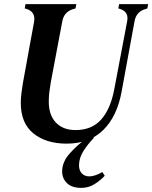

<svg xmlns="http://www.w3.org/2000/svg" viewBox="-20 -681 740 933"><path d="M304 17Q204 17 142.5 -32.5Q81 -82 81 -181Q81 -203 84 -227Q87 -251 91 -276L106 -358Q115 -408 125.5 -465.5Q136 -523 146 -577Q153 -624 108 -638L100 -640L104 -661H351L347 -640L336 -637Q292 -624 283 -579L227 -282Q223 -259 220 -235.5Q217 -212 217 -187Q217 -122 251.5 -85.5Q286 -49 347 -49Q426 -49 471.5 -100Q517 -151 535 -246L598 -578Q607 -624 562 -638L555 -640L559 -661H700L696 -640L687 -637Q643 -625 634 -579L571 -236Q549 -115 481.5 -49Q414 17 304 17ZM282 152Q282 106 318.5 65Q355 24 405 -13H438Q406 20 385 53.5Q364 87 364 122Q364 148 378 162Q392 176 413 176Q429 176 445.5 170Q462 164 477 155L489 173Q470 194 440.5 213Q411 232 375 232Q329 232 305.5 209Q282 186 282 152Z"/></svg>

Font: DeepMind Serif Text
Style: Italic
Weight: 400
Italic angle: -12°
Designer: Frank Grießhammer / Modifications: Colophon Foundry
Foundry: Colophon Foundry
Version: Version 5.003; ttfautohint (v1.8.2)